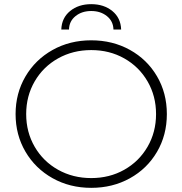

<svg xmlns="http://www.w3.org/2000/svg" viewBox="-20 -899 878 924"><path d="M55 -350Q55 -450 102.5 -531Q150 -612 233 -658.5Q316 -705 419 -705Q522 -705 605 -659Q688 -613 735.5 -532Q783 -451 783 -350Q783 -249 735.5 -168Q688 -87 605 -41Q522 5 419 5Q316 5 233 -41.5Q150 -88 102.5 -169Q55 -250 55 -350ZM731 -350Q731 -437 690 -507.5Q649 -578 578 -618Q507 -658 419 -658Q331 -658 259.5 -618Q188 -578 147 -507.5Q106 -437 106 -350Q106 -263 147 -192.5Q188 -122 259.5 -82Q331 -42 419 -42Q507 -42 578 -82Q649 -122 690 -192.5Q731 -263 731 -350ZM419 -879Q480 -879 520.5 -846Q561 -813 563 -757H526Q525 -797 494.5 -821.5Q464 -846 419 -846Q374 -846 343.5 -821.5Q313 -797 312 -757H275Q277 -813 317.5 -846Q358 -879 419 -879Z"/></svg>

Font: Montserrat Alternates Light
Style: Regular
Weight: 300
Designer: Julieta Ulanovsky
Foundry: Julieta Ulanovsky
Version: Version 7.200